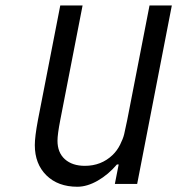

<svg xmlns="http://www.w3.org/2000/svg" viewBox="-20 -687 707 717"><path d="M194.7 -161.5Q194.7 -117.2 222.3 -92.4Q250 -67.7 296.9 -67.7Q358.1 -67.7 400.4 -108.1Q417.3 -124.3 428.4 -146.5Q439.5 -168.6 443.7 -185.9Q447.9 -203.1 455.1 -238.9L538.4 -666.7H621.7L492.2 0H408.9L423.2 -72.9H416.7Q384.8 -35.2 345.1 -12.4Q305.3 10.4 268.9 10.4Q196.6 10.4 153.3 -32.2Q110 -74.9 110 -145.2Q110 -176.4 121.7 -238.9L205.1 -666.7H288.4L205.1 -238.9Q194.7 -185.5 194.7 -161.5Z"/></svg>

Font: Monoid
Style: Italic
Weight: 400
Width: 4
Italic angle: -11°
Monospace: yes
Version: Version 0.61